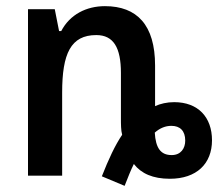

<svg xmlns="http://www.w3.org/2000/svg" viewBox="-20 -571 721 624"><path d="M385 33C396 5 405 -18 415 -38C439 -7 477 10 532 10C619 10 669 -39 669 -115C669 -190 624 -239 546 -239C523 -239 501 -234 484 -226V-358C484 -490 425 -551 321 -551C261 -551 207 -524 179 -470H172L158 -541H71V0H182V-270C182 -397 210 -457 293 -457C349 -457 373 -416 373 -334V-187C373 -168 373 -147 377 -133C354 -99 333 -54 311 2ZM538 -67C502 -67 486 -90 483 -140C500 -155 518 -162 537 -162C565 -162 582 -146 582 -114C582 -89 568 -67 538 -67Z"/></svg>

Font: Noto Sans UI SemiCondensed Medium
Style: Regular
Weight: 500
Width: 4
Designer: Monotype Design Team
Foundry: Monotype Imaging Inc.
Version: Version 1.901